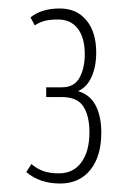

<svg xmlns="http://www.w3.org/2000/svg" viewBox="-20 -794 303 453"><path d="M42 -388 54 -407Q67 -396 82 -390.5Q97 -385 119 -385Q153 -385 172 -411Q191 -437 191 -482Q191 -521 176.5 -543Q162 -565 126 -565H89V-588H126Q155 -588 167.5 -610.5Q180 -633 180 -666Q180 -705 163.5 -726.5Q147 -748 117 -748Q97 -748 84.5 -744.5Q72 -741 62 -734L52 -753Q78 -774 121 -774Q161 -774 184 -746Q207 -718 207 -670Q207 -637 196 -612.5Q185 -588 164 -579Q192 -571 205.5 -545.5Q219 -520 219 -481Q219 -425 193 -393Q167 -361 122 -361Q74 -361 42 -388Z"/></svg>

Font: Georama Condensed ExtraLight
Style: Regular
Weight: 200
Width: 3
Designer: Jean-Baptiste Levee
Foundry: Production Type
Version: Version 1.000